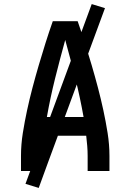

<svg xmlns="http://www.w3.org/2000/svg" viewBox="-20 -839 640 942"><path d="M83 0V-74Q83 -130 92 -186.5Q101 -243 113 -298.5Q125 -354 139.5 -409Q154 -464 170 -518.5Q186 -573 203 -627Q220 -681 239 -735H361Q380 -681 397 -627Q414 -573 430 -518.5Q446 -464 460.5 -409Q475 -354 487 -298.5Q499 -243 508 -186.5Q517 -130 517 -74V0H410V-74Q410 -98 408 -123Q406 -148 403 -173H197Q194 -148 192 -123Q190 -98 190 -74V0ZM210 -265H390Q373 -361 349.5 -455Q326 -549 300 -643Q274 -549 250.5 -455Q227 -361 210 -265ZM170 83 105 63 430 -819 495 -799 216 -43Z"/></svg>

Font: Iosevka Curly SmBdEx
Style: Regular
Weight: 600
Width: 7
Monospace: yes
Designer: Belleve Invis
Foundry: Belleve Invis
Version: Version 11.1.0; ttfautohint (v1.8.3)